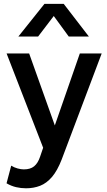

<svg xmlns="http://www.w3.org/2000/svg" viewBox="-20 -780 572 1024"><path d="M118.9 224.2Q92.2 224.2 66.1 218.2Q40.1 212.2 14.9 197.6L39.8 103.5Q55.4 113.4 73.8 118.4Q92.3 123.4 107.1 123.4Q141.8 123.4 161.9 107Q182.1 90.6 193.7 56L210.1 8L15.1 -495H135.4L272.4 -111.1L405.8 -495H522.4L308.7 71.4Q285.6 130.8 257 164.1Q228.4 197.3 194 210.8Q159.6 224.2 118.9 224.2ZM77.8 -585 217.2 -759.5H319.7L454.1 -585H346.8L266.7 -694.6L183.1 -585Z"/></svg>

Font: Geologica Thin
Style: Regular
Weight: 100
Version: Version 1.010;gftools[0.9.28]